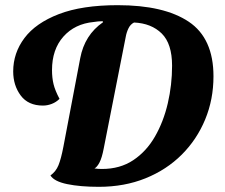

<svg xmlns="http://www.w3.org/2000/svg" viewBox="-20 -699 869 742"><path d="M362 23Q290 23 239.5 12.5Q189 2 175 -21Q196 -36 206 -60.5Q216 -85 225 -132L290 -474Q307 -564 378 -613L377 -617Q359 -617 342 -614Q269 -607 225 -557.5Q181 -508 181 -428Q181 -398 187 -373.5Q193 -349 210 -317Q197 -304 180 -297.5Q163 -291 146 -291Q89 -291 60 -330Q31 -369 31 -423Q31 -494 74.5 -552Q118 -610 207.5 -644.5Q297 -679 435 -679Q614 -679 709.5 -615Q805 -551 805 -404Q805 -315 773 -237.5Q741 -160 682.5 -101.5Q624 -43 542.5 -10Q461 23 362 23ZM374 -46Q444 -46 495 -80Q546 -114 579 -171.5Q612 -229 628.5 -300Q645 -371 645 -445Q645 -530 605 -569.5Q565 -609 498 -612Q484 -605 476.5 -589.5Q469 -574 466 -557L381 -126Q374 -89 364.5 -71Q355 -53 345 -48Q351 -47 359.5 -46.5Q368 -46 374 -46Z"/></svg>

Font: Sansita Swashed SemiBold
Style: Regular
Weight: 600
Designer: Pablo Cosgaya
Foundry: Omnibus-Type
Version: Version 1.003; ttfautohint (v1.8.3)